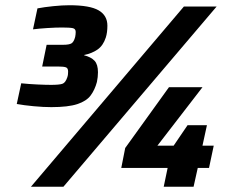

<svg xmlns="http://www.w3.org/2000/svg" viewBox="-20 -713 872 733"><path d="M176 -304Q146 -304 108.5 -307.5Q71 -311 44 -316L61 -395Q90 -392 122.5 -390.5Q155 -389 175 -389Q206 -389 218 -393Q230 -397 237 -418Q239 -424 239.5 -429.5Q240 -435 240 -440Q240 -453 231.5 -456Q223 -459 203 -459H141L158 -542H221Q244 -542 253 -547.5Q262 -553 267 -572Q269 -582 269 -591Q269 -603 258 -605.5Q247 -608 217 -608Q193 -608 161.5 -606Q130 -604 106 -601L123 -681Q149 -686 183.5 -689.5Q218 -693 245 -693Q323 -693 356.5 -673.5Q390 -654 390 -615Q390 -589 384 -570Q374 -539 352.5 -524Q331 -509 301 -503V-502Q328 -495 341 -481Q354 -467 354 -437Q354 -419 350 -400Q342 -370 326 -348.5Q310 -327 275 -315.5Q240 -304 176 -304ZM98 0 682 -688H807L222 0ZM605 0 620 -72H443L458 -148L625 -380H753L581 -157H643L696 -235H770L753 -157H796L778 -72H735L719 0Z"/></svg>

Font: Saira ExtraBold
Style: Italic
Weight: 800
Italic angle: -12°
Designer: Hector Gatti with collaboration of the Omnibus-Type team
Foundry: Omnibus-Type
Version: Version 1.100; ttfautohint (v1.8.3)